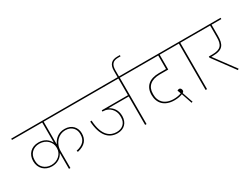

<svg xmlns="http://www.w3.org/2000/svg" viewBox="-87 -1655 3199 2435"><g transform="rotate(-30 1513.0 -437.5)"><path d="M423 0H444V-247C444 -366 528 -448 625 -448C725 -448 768 -377 768 -317V-303C768 -230 728 -172 622 -150L629 -130C745 -156 790 -220 790 -311C790 -393 733 -467 626 -467C531 -467 476 -411 447 -351H444V-679H877V-698H-20V-679H423V-389H420C394 -437 343 -484 252 -484C147 -484 78 -413 78 -310C78 -203 155 -134 255 -134C339 -134 397 -179 420 -229H423ZM257 -153C164 -153 101 -218 101 -298V-319C101 -398 159 -465 255 -465C361 -465 422 -387 422 -316V-299C422 -225 354 -153 257 -153Z M1185 -82C1283 -82 1343 -146 1344 -242C1345 -332 1297 -386 1244 -413V-416H1538V0H1559V-679H1723V-698H852V-679H1538V-435H1154V-416H1168C1254 -416 1322 -340 1322 -256V-234C1322 -156 1270 -101 1183 -101C1096 -101 990 -151 977 -387L956 -384C969 -174 1056 -82 1185 -82Z M1538 -682H1558V-789C1558 -872 1592 -909 1667 -909H1703V-927H1664C1582 -927 1538 -885 1538 -791Z M2189 52 2206 46 2158 -94 2152 -111C2166 -120 2171 -127 2171 -140C2171 -159 2160 -180 2139 -180C2128 -180 2117 -176 2111 -171L2129 -121C2106 -111 2066 -102 2019 -102C1882 -102 1821 -184 1821 -274V-295C1821 -396 1888 -461 2019 -461H2143V-679H2300V-698H1683V-679H2122V-481H2017C1877 -481 1798 -412 1798 -287C1798 -169 1871 -83 2019 -83C2067 -83 2106 -91 2136 -104L2142 -86Z M2424 0H2445V-679H2609V-698H2260V-679H2424Z M2905 -13 2921 -25 2699 -325V-328H2718C2868 -328 2903 -389 2903 -519V-679H3046V-698H2569V-679H2882V-508C2882 -396 2848 -347 2721 -347H2671V-330Z"/></g></svg>

Font: IBM Plex Devanagari Thin
Style: Regular
Weight: 100
Designer: Mike Abbink, Paul van der Laan, Pieter van Rosmalen, Erin McLaughlin
Foundry: Bold Monday
Version: Version 1.0